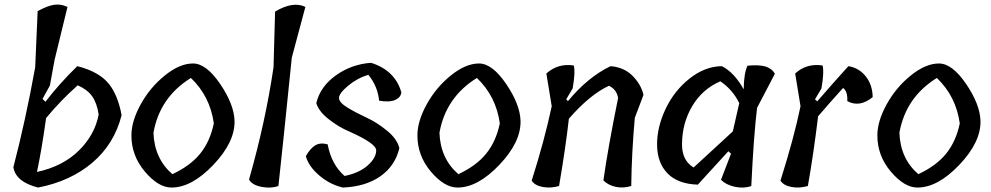

<svg xmlns="http://www.w3.org/2000/svg" viewBox="-20 -842 4451 862"><path d="M171 -398 184 -385Q245 -465 327 -545Q426 -520 470 -464Q509 -415 526 -325Q493 -195 394.5 -111.5Q296 -28 151 0Q51 -25 40 -91Q95 -302 138 -540L149 -792Q193 -816 223 -820.5Q253 -825 283 -811L225 -573L204 -458ZM146 -70Q262 -95 334 -166Q406 -237 423 -328Q415 -380 393.5 -410Q372 -440 329 -459Q252 -391 187 -312Q167 -169 146 -70Z M570 -234Q570 -298 612 -374Q654 -450 720.5 -503.5Q787 -557 846.5 -557Q906 -557 968.5 -465Q1031 -373 1033 -299Q1035 -204 938 -102Q841 0 750 0Q691 0 630.5 -71.5Q570 -143 570 -234ZM837 -492Q697 -405 669 -246Q673 -130 754 -60Q835 -98 879 -152.5Q923 -207 940 -288Q923 -410 837 -492Z M1208 -540 1215 -790Q1296 -838 1351 -811L1290 -583Q1249 -179 1230 -7Q1197 5 1154.5 -3Q1112 -11 1098 -36Q1172 -295 1208 -540Z M1669 -167Q1669 -198 1547 -252Q1500 -272 1455.5 -307Q1411 -342 1400 -379Q1418 -454 1488.5 -504Q1559 -554 1646 -560Q1754 -526 1782 -427Q1779 -404 1753.5 -393Q1728 -382 1682 -390Q1676 -454 1634 -506Q1585 -492 1543.5 -457.5Q1502 -423 1502 -402.5Q1502 -382 1540 -359Q1578 -336 1625.5 -314Q1673 -292 1718 -255Q1763 -218 1773 -177Q1754 -97 1687.5 -50.5Q1621 -4 1519 0Q1460 -14 1412.5 -55Q1365 -96 1353 -141Q1373 -176 1395.5 -189.5Q1418 -203 1451 -194Q1468 -103 1527 -52Q1592 -65 1630.5 -99Q1669 -133 1669 -167Z M1854 -234Q1854 -298 1896 -374Q1938 -450 2004.5 -503.5Q2071 -557 2130.5 -557Q2190 -557 2252.5 -465Q2315 -373 2317 -299Q2319 -204 2222 -102Q2125 0 2034 0Q1975 0 1914.5 -71.5Q1854 -143 1854 -234ZM2121 -492Q1981 -405 1953 -246Q1957 -130 2038 -60Q2119 -98 2163 -152.5Q2207 -207 2224 -288Q2207 -410 2121 -492Z M2522 -396 2530 -388Q2618 -495 2721 -545Q2782 -540 2820 -501.5Q2858 -463 2869 -416L2830 -313Q2816 -157 2814 -7Q2779 4 2745 -3Q2711 -10 2689 -32Q2709 -175 2755 -402Q2749 -440 2714 -457Q2628 -417 2534 -309Q2520 -183 2490 -7Q2453 4 2417 -2.5Q2381 -9 2367 -31Q2424 -210 2457 -365L2433 -512Q2485 -559 2556 -548Q2564 -520 2551 -445Z M3250 -163 3113 -13Q3023 -16 2977 -63.5Q2931 -111 2930 -190.5Q2929 -270 2968 -352.5Q3007 -435 3076 -489.5Q3145 -544 3221 -545Q3277 -516 3318 -442L3319 -444Q3320 -514 3336 -547Q3388 -552 3416.5 -543.5Q3445 -535 3459 -511L3379 -358Q3364 -237 3353 -7Q3321 5 3281 -3Q3241 -11 3217 -35L3262 -152ZM3042 -193Q3042 -121 3094 -90Q3246 -229 3270 -252L3299 -379Q3269 -440 3214 -477Q3133 -442 3087.5 -365Q3042 -288 3042 -193Z M3639 -396 3649 -387Q3735 -486 3789 -545Q3837 -537 3867 -499Q3897 -461 3898 -406Q3839 -358 3784 -388Q3786 -433 3765 -447Q3699 -374 3653 -320Q3632 -148 3607 -7Q3570 4 3534 -2.5Q3498 -9 3484 -31Q3545 -224 3574 -365L3550 -512Q3601 -559 3673 -548Q3681 -521 3668 -445Z M3919 -234Q3919 -298 3961 -374Q4003 -450 4069.5 -503.5Q4136 -557 4195.5 -557Q4255 -557 4317.5 -465Q4380 -373 4382 -299Q4384 -204 4287 -102Q4190 0 4099 0Q4040 0 3979.5 -71.5Q3919 -143 3919 -234ZM4186 -492Q4046 -405 4018 -246Q4022 -130 4103 -60Q4184 -98 4228 -152.5Q4272 -207 4289 -288Q4272 -410 4186 -492Z"/></svg>

Font: Tillana Medium
Style: Regular
Weight: 500
Designer: Lipi Raval (Devanagari, Latin), Jonny Pinhorn (Latin)
Foundry: Indian Type Foundry
Version: Version 2.003;PS 1.0;hotconv 1.0.79;makeotf.lib2.5.61930; tt